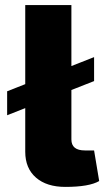

<svg xmlns="http://www.w3.org/2000/svg" viewBox="-20 -720 415 753"><path d="M349 -130 369 -10Q330 13 236 13Q163 13 121 -23.5Q79 -60 79 -125V-296L8 -268V-362L79 -390V-700H260V-461L349 -496V-402L260 -367V-173Q260 -130 313 -130Z"/></svg>

Font: Ezarion Extra Bold
Style: Regular
Weight: 800
Designer: Natanael Gama
Version: Version 1.001;PS 001.001;hotconv 1.0.70;makeotf.lib2.5.58329